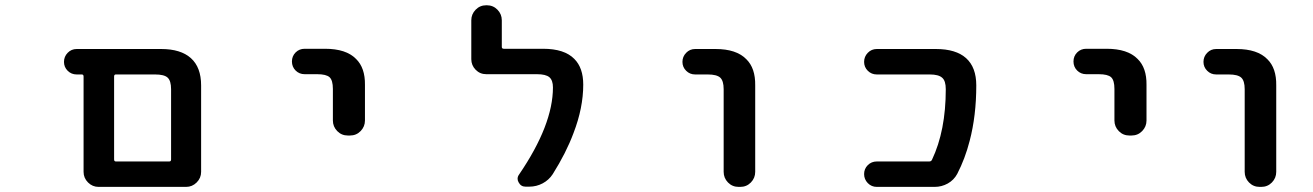

<svg xmlns="http://www.w3.org/2000/svg" viewBox="-20 -736 5040 737"><path d="M358.4 -18.6Q335 -18.6 317.9 -35.6Q300.8 -52.7 300.8 -76.2V-442.4Q300.8 -450.2 293.9 -450.2H274.4Q253.9 -450.2 239.7 -464.4Q225.6 -478.5 225.6 -498.5Q225.6 -518.6 239.7 -533.2Q253.9 -547.9 274.4 -547.9H598.6Q673.8 -547.9 712.9 -512.7Q752 -477.5 752 -408.2V-76.2Q752 -52.7 734.9 -35.6Q717.8 -18.6 694.3 -18.6ZM629.9 -116.2Q636.7 -116.2 636.7 -124V-393.6Q636.7 -425.8 623.5 -438Q610.4 -450.2 575.2 -450.2H424.8Q418 -450.2 418 -442.4V-124Q418 -116.2 424.8 -116.2Z M1315.4 -215.8Q1291 -215.8 1274.4 -232.9Q1257.8 -250 1257.8 -273.4V-394.5Q1257.8 -427.7 1245.1 -439.5Q1232.4 -451.2 1197.3 -451.2H1149.4Q1128.9 -451.2 1114.7 -465.3Q1100.6 -479.5 1100.6 -500Q1100.6 -520.5 1114.7 -534.7Q1128.9 -548.8 1149.4 -548.8H1227.5Q1308.6 -548.8 1346.7 -509.8Q1381.8 -475.6 1380.9 -410.2V-273.4Q1380.9 -250 1364.3 -232.9Q1347.7 -215.8 1323.2 -215.8Z M1997.1 -19.5Q1979.5 -19.5 1970.7 -36.1Q1966.8 -43 1966.8 -49.8Q1966.8 -58.6 1972.7 -66.4Q2102.5 -256.8 2102.5 -400.4Q2102.5 -427.7 2088.9 -439.5Q2075.2 -451.2 2041 -451.2H1846.7Q1822.3 -451.2 1805.7 -468.3Q1789.1 -485.4 1789.1 -508.8V-658.2Q1789.1 -681.6 1805.7 -698.7Q1822.3 -715.8 1846.7 -715.8H1848.6Q1873 -715.8 1889.6 -698.7Q1906.2 -681.6 1906.2 -658.2V-555.7Q1906.2 -548.8 1914.1 -548.8H2064.5Q2146.5 -548.8 2184.6 -509.8Q2218.8 -475.6 2218.8 -411.1Q2218.8 -322.3 2181.6 -225.6Q2153.3 -149.4 2101.6 -67.4Q2086.9 -44.9 2063 -32.2Q2039.1 -19.5 2011.7 -19.5Z M2815.4 -18.6Q2791 -18.6 2774.4 -35.6Q2757.8 -52.7 2757.8 -76.2V-393.6Q2757.8 -425.8 2744.6 -438Q2731.4 -450.2 2696.3 -450.2H2648.4Q2627.9 -450.2 2613.8 -464.4Q2599.6 -478.5 2599.6 -498.5Q2599.6 -518.6 2613.8 -533.2Q2627.9 -547.9 2648.4 -547.9H2726.6Q2806.6 -547.9 2844.7 -508.8Q2879.9 -474.6 2878.9 -408.2V-76.2Q2878.9 -52.7 2862.3 -35.6Q2845.7 -18.6 2821.3 -18.6Z M3345.7 -18.6Q3325.2 -18.6 3311 -33.2Q3296.9 -47.9 3296.9 -67.9Q3296.9 -87.9 3311 -102.1Q3325.2 -116.2 3345.7 -116.2H3546.9Q3554.7 -116.2 3557.6 -123Q3610.4 -234.4 3610.4 -393.6Q3610.4 -425.8 3596.7 -437.5Q3583 -450.2 3548.8 -450.2H3345.7Q3325.2 -450.2 3311 -464.4Q3296.9 -478.5 3296.9 -498.5Q3296.9 -518.6 3311 -533.2Q3325.2 -547.9 3345.7 -547.9H3572.3Q3649.4 -547.9 3688.5 -512.7Q3727.5 -477.5 3727.5 -408.2Q3727.5 -292 3702.1 -195.3Q3684.6 -127 3654.3 -68.4Q3641.6 -44.9 3618.2 -31.7Q3594.7 -18.6 3567.4 -18.6Z M4315.4 -215.8Q4291 -215.8 4274.4 -232.9Q4257.8 -250 4257.8 -273.4V-394.5Q4257.8 -427.7 4245.1 -439.5Q4232.4 -451.2 4197.3 -451.2H4149.4Q4128.9 -451.2 4114.7 -465.3Q4100.6 -479.5 4100.6 -500Q4100.6 -520.5 4114.7 -534.7Q4128.9 -548.8 4149.4 -548.8H4227.5Q4308.6 -548.8 4346.7 -509.8Q4381.8 -475.6 4380.9 -410.2V-273.4Q4380.9 -250 4364.3 -232.9Q4347.7 -215.8 4323.2 -215.8Z M4815.4 -18.6Q4791 -18.6 4774.4 -35.6Q4757.8 -52.7 4757.8 -76.2V-393.6Q4757.8 -425.8 4744.6 -438Q4731.4 -450.2 4696.3 -450.2H4648.4Q4627.9 -450.2 4613.8 -464.4Q4599.6 -478.5 4599.6 -498.5Q4599.6 -518.6 4613.8 -533.2Q4627.9 -547.9 4648.4 -547.9H4726.6Q4806.6 -547.9 4844.7 -508.8Q4879.9 -474.6 4878.9 -408.2V-76.2Q4878.9 -52.7 4862.3 -35.6Q4845.7 -18.6 4821.3 -18.6Z"/></svg>

Font: Rounded Mgen+ 1m medium
Style: Regular
Weight: 500
Designer: [Source Han Sans]
Ryoko NISHIZUKA  (kana & ideographs); Paul D. Hunt (Latin, Greek & Cyrillic); Wenlong ZHANG  (bopomofo
Version: Version 1.059.20150602